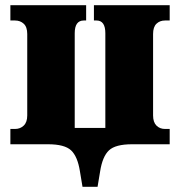

<svg xmlns="http://www.w3.org/2000/svg" viewBox="-20 -556 694 740"><path d="M298 164 288 104Q279 47 254 23.5Q229 0 165 0H20V-59H38Q58 -59 71.5 -72Q85 -85 85 -111V-425Q85 -452 71.5 -464.5Q58 -477 38 -477H20V-536H312V-477H303Q268 -477 268 -428V-63H386V-428Q386 -477 352 -477H342V-536H634V-477H616Q596 -477 583 -464.5Q570 -452 570 -425V-111Q570 -85 583 -72Q596 -59 616 -59H634V0H489Q425 0 400 23.5Q375 47 366 104L356 164Z"/></svg>

Font: Noto Serif SemiCondensed Black
Style: Regular
Weight: 900
Width: 4
Designer: Monotype Design Team
Foundry: Monotype Imaging Inc.
Version: Version 2.014; ttfautohint (v1.8.4.7-5d5b)